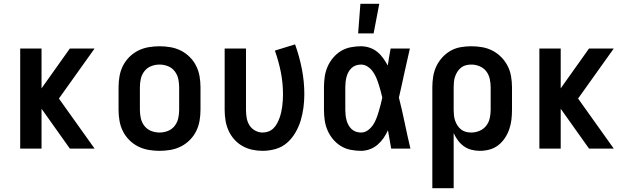

<svg xmlns="http://www.w3.org/2000/svg" viewBox="-20 -787 3340 1017"><path d="M350 0 200 -211V0H87V-530H200V-319L350 -530H481L292 -265L481 0Z M825 12Q796 12 767 7Q738 2 712 -11Q686 -24 665 -45Q644 -66 631 -92Q618 -118 613 -147Q608 -176 608 -205V-325Q608 -354 613 -383Q618 -412 631 -438Q644 -464 665 -485Q686 -506 712 -519Q738 -532 767 -537Q796 -542 825 -542Q854 -542 883 -537Q912 -532 938 -519Q964 -506 985 -485Q1006 -464 1019 -438Q1032 -412 1037 -383Q1042 -354 1042 -325V-205Q1042 -176 1037 -147Q1032 -118 1019 -92Q1006 -66 985 -45Q964 -24 938 -11Q912 2 883 7Q854 12 825 12ZM825 -85Q848 -85 869.5 -93.5Q891 -102 905 -120Q919 -138 924 -160Q929 -182 929 -205V-325Q929 -348 924 -370Q919 -392 905 -410Q891 -428 869.5 -436.5Q848 -445 825 -445Q802 -445 780.5 -436.5Q759 -428 745 -410Q731 -392 726 -370Q721 -348 721 -325V-205Q721 -182 726 -160Q731 -138 745 -120Q759 -102 780.5 -93.5Q802 -85 825 -85Z M1371 12Q1343 12 1315.5 6Q1288 0 1263.5 -14Q1239 -28 1220.5 -49Q1202 -70 1190.5 -95.5Q1179 -121 1174.5 -149Q1170 -177 1170 -205V-530H1283V-205Q1283 -184 1286.5 -163Q1290 -142 1301 -124Q1312 -106 1331 -95.5Q1350 -85 1371 -85Q1387 -85 1402 -90.5Q1417 -96 1428.5 -107.5Q1440 -119 1447.5 -133Q1455 -147 1460.5 -162Q1466 -177 1469.5 -192.5Q1473 -208 1475 -224Q1477 -240 1478 -256Q1479 -272 1479 -287Q1479 -347 1467.5 -405Q1456 -463 1436 -519L1543 -552Q1566 -488 1579 -421.5Q1592 -355 1592 -288Q1592 -253 1587.5 -218Q1583 -183 1573 -149.5Q1563 -116 1545 -85Q1527 -54 1501 -31Q1475 -8 1440.5 2Q1406 12 1371 12Z M1892 12Q1865 12 1837 6.5Q1809 1 1785.5 -13.5Q1762 -28 1744 -49.5Q1726 -71 1715 -96.5Q1704 -122 1700 -149.5Q1696 -177 1696 -205V-325Q1696 -353 1700 -380.5Q1704 -408 1715 -433.5Q1726 -459 1744 -480.5Q1762 -502 1785.5 -516.5Q1809 -531 1837 -536.5Q1865 -542 1892 -542Q1915 -542 1937.5 -534.5Q1960 -527 1978 -512.5Q1996 -498 2009.5 -479Q2023 -460 2034 -440Q2037 -462 2041 -484.5Q2045 -507 2049 -530H2151Q2142 -491 2133.5 -452Q2125 -413 2116 -374V-373Q2110 -347 2104.5 -321Q2099 -295 2093 -270Q2110 -203 2124 -135Q2138 -67 2154 0H2052Q2048 -24 2043.5 -48.5Q2039 -73 2035 -97Q2025 -75 2011.5 -55.5Q1998 -36 1980 -20.5Q1962 -5 1939 3.5Q1916 12 1892 12ZM1892 -85Q1912 -85 1928 -96.5Q1944 -108 1955 -124Q1966 -140 1973 -158Q1980 -176 1985.5 -194.5Q1991 -213 1996 -232Q2001 -251 2005 -270Q2001 -288 1996 -306Q1991 -324 1985.5 -341.5Q1980 -359 1972.5 -376.5Q1965 -394 1954 -409Q1943 -424 1927 -434.5Q1911 -445 1892 -445Q1878 -445 1865 -440.5Q1852 -436 1842 -426.5Q1832 -417 1825.5 -405Q1819 -393 1815.5 -379.5Q1812 -366 1810.5 -352.5Q1809 -339 1809 -325V-205Q1809 -191 1810.5 -177.5Q1812 -164 1815.5 -150.5Q1819 -137 1825.5 -125Q1832 -113 1842 -103.5Q1852 -94 1865 -89.5Q1878 -85 1892 -85Z M1877 -610 1889 -767H1989L1959 -610Z M2270 210V-325Q2270 -353 2274.5 -381.5Q2279 -410 2291 -435.5Q2303 -461 2322.5 -482.5Q2342 -504 2366.5 -518Q2391 -532 2419.5 -537Q2448 -542 2476 -542Q2505 -542 2534 -537Q2563 -532 2589 -518.5Q2615 -505 2635.5 -484Q2656 -463 2669 -437.5Q2682 -412 2687 -383Q2692 -354 2692 -325V-205Q2692 -179 2689 -153Q2686 -127 2677.5 -102.5Q2669 -78 2654.5 -56Q2640 -34 2619.5 -18Q2599 -2 2573.5 5Q2548 12 2522 12Q2500 12 2478 6.5Q2456 1 2437.5 -12Q2419 -25 2405.5 -43.5Q2392 -62 2383 -82V210ZM2476 -85Q2499 -85 2520 -94Q2541 -103 2555 -120.5Q2569 -138 2574 -160.5Q2579 -183 2579 -205V-325Q2579 -347 2574 -369.5Q2569 -392 2555.5 -409.5Q2542 -427 2520.5 -436Q2499 -445 2477 -445Q2462 -445 2448 -441.5Q2434 -438 2422.5 -429Q2411 -420 2403 -407.5Q2395 -395 2390.5 -381.5Q2386 -368 2384.5 -353.5Q2383 -339 2383 -325V-205Q2383 -191 2384.5 -176.5Q2386 -162 2390.5 -148.5Q2395 -135 2403 -122.5Q2411 -110 2422.5 -101Q2434 -92 2448 -88.5Q2462 -85 2476 -85Z M3100 0 2950 -211V0H2837V-530H2950V-319L3100 -530H3231L3042 -265L3231 0Z"/></svg>

Font: Lode
Style: Bold
Weight: 700
Monospace: yes
Designer: Belleve Invis
Foundry: Belleve Invis
Version: Version 29.2.0; ttfautohint (v1.8.3)